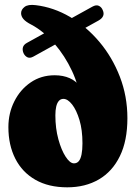

<svg xmlns="http://www.w3.org/2000/svg" viewBox="-20 -772 566 801"><path d="M511.5 -279Q511.5 -185 480.2 -120.8Q449 -56.5 392.5 -23.5Q336 9.5 260.5 9.5Q182.5 9.5 127.5 -22Q72.5 -53.5 43.8 -110.2Q15 -167 15 -241.5Q15 -300 39.8 -349.2Q64.5 -398.5 108 -428.2Q151.5 -458 208 -458Q243.5 -458 270.5 -446Q297.5 -434 313.5 -411.5Q329.5 -389 331 -357L315.5 -349.5Q310 -412.5 280.5 -475.8Q251 -539 206.5 -590.5Q162 -642 111 -669Q87.5 -681 77.8 -692.5Q68 -704 68 -717Q68 -732 82.5 -743.2Q97 -754.5 129 -750.5Q203.5 -741.5 272 -701.5Q340.5 -661.5 394.5 -597.5Q448.5 -533.5 480 -452Q511.5 -370.5 511.5 -279ZM211 -291Q211 -236.5 223.5 -191Q236 -145.5 254 -118Q272 -90.5 288.5 -90.5Q301 -90.5 308.8 -99.8Q316.5 -109 320.2 -127.8Q324 -146.5 324 -174Q324 -230 311.5 -271.5Q299 -313 280.8 -336.2Q262.5 -359.5 244.5 -359.5Q233 -359.5 225.5 -351Q218 -342.5 214.5 -327.2Q211 -312 211 -291ZM78 -550.5Q72.5 -564 75.8 -575Q79 -586 93 -593.5L365 -744Q381 -753 392.2 -747.8Q403.5 -742.5 408.5 -730Q421 -703 390.5 -686L118.5 -535.5Q104.5 -528 94 -533.2Q83.5 -538.5 78 -550.5Z"/></svg>

Font: Fraunces 144pt S100 Black
Style: Regular
Weight: 900
Version: Version 1.000